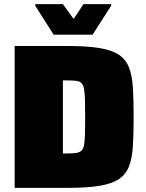

<svg xmlns="http://www.w3.org/2000/svg" viewBox="-20 -911 710 931"><path d="M51 0V-688H306Q402 -688 462.5 -678Q523 -668 557 -645Q591 -622 606 -582.5Q621 -543 624.5 -484.5Q628 -426 628 -344Q628 -262 624.5 -203.5Q621 -145 606 -105.5Q591 -66 557 -43Q523 -20 462.5 -10Q402 0 306 0ZM285 -167H309Q334 -167 350 -169.5Q366 -172 375 -180.5Q384 -189 387.5 -208Q391 -227 392 -259.5Q393 -292 393 -343Q393 -395 392 -428Q391 -461 387.5 -480Q384 -499 375 -508Q366 -517 350 -519Q334 -521 309 -521H285ZM240 -743 151 -883V-891H285L337 -819L385 -891H519V-883L429 -743Z"/></svg>

Font: Saira Thin Black
Style: Regular
Weight: 900
Version: Version 1.101